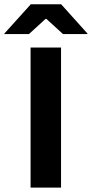

<svg xmlns="http://www.w3.org/2000/svg" viewBox="-66 -856 419 876"><path d="M212.5 0H73.5V-639H212.5ZM74.5 -836.5H213L333 -703V-700.5H221.5L146 -769.5H141.5L66 -700.5H-46V-703Z"/></svg>

Font: Anek Gujarati SemiExpanded SemiBold
Style: Regular
Weight: 600
Width: 6
Designer: Mrunmayee Ghaisas (Gujarati), Yesha Goshar (Latin)
Foundry: Ek Type
Version: Version 1.003